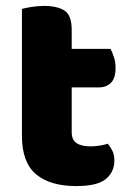

<svg xmlns="http://www.w3.org/2000/svg" viewBox="-20 -613 440 648"><path d="M222 -167Q222 -141 238.5 -130Q255 -119 285 -119Q300 -119 316 -121.5Q332 -124 344 -128Q353 -117 359.5 -103.5Q366 -90 366 -71Q366 -33 337.5 -9Q309 15 237 15Q149 15 101.5 -25Q54 -65 54 -155V-583Q65 -586 85.5 -589.5Q106 -593 129 -593Q173 -593 197.5 -577.5Q222 -562 222 -512V-448H353Q359 -437 364.5 -420.5Q370 -404 370 -384Q370 -349 354.5 -333.5Q339 -318 313 -318H222Z"/></svg>

Font: Baloo Thambi
Style: Regular
Weight: 400
Designer: Aadarsh Rajan and Ek Type
Foundry: Ek Type
Version: Version 1.443;PS 1.000;hotconv 16.6.51;makeotf.lib2.5.65220;